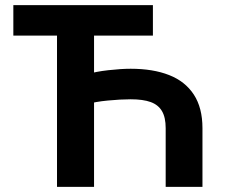

<svg xmlns="http://www.w3.org/2000/svg" viewBox="-20 -727 894 747"><path d="M574.9 -588.6H31.9V-707H574.9ZM624.6 0V-228.6Q624.6 -270 610.3 -294.5Q596.1 -319 566.4 -329.9Q536.7 -340.7 488.4 -340.7Q449.6 -340.7 399.8 -335.9Q349.9 -331.1 320.4 -322V-438.3Q351.3 -448.3 401.5 -453.9Q451.8 -459.5 488.4 -459.5Q575.7 -459.5 638.1 -434.9Q700.5 -410.4 734.1 -359Q767.7 -307.5 767.7 -228.6V0ZM201.8 0V-707H345.9V0Z"/></svg>

Font: WEMIX Pretendard Variable
Style: Regular
Weight: 400
Designer: Base glyphs from Inter by Rasmus Andersson; Hangeul glyphs from Noto Sans CJK(Source Han Sans) by Jang Soo-young and Kan
Foundry: Kil Hyung-jin
Version: Version 1.000;Glyphs 3.2 (3208)